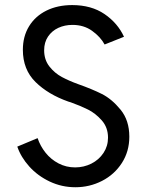

<svg xmlns="http://www.w3.org/2000/svg" viewBox="-20 -748 596 775"><path d="M49.8 -156.2 131.8 -190.4Q142.6 -158.2 164.1 -131.3Q185.5 -104.5 216.3 -88.4Q247.1 -72.3 283.2 -72.3Q318.4 -72.3 348.9 -87.6Q379.4 -103 397.7 -130.6Q416 -158.2 416 -192.4Q416 -233.4 390.9 -262Q365.7 -290.5 335.4 -305.7Q305.2 -320.8 265.6 -335L255.9 -337.9Q174.3 -366.7 123.3 -417Q72.3 -467.3 72.3 -546.9Q72.3 -601.1 97.2 -641.8Q122.1 -682.6 167.2 -705.1Q212.4 -727.5 271.5 -727.5Q348.6 -727.5 401.9 -691.2Q455.1 -654.8 480.5 -599.6L402.3 -568.4Q385.3 -599.6 351.8 -623.5Q318.4 -647.5 272.5 -647.5Q241.2 -647.5 215.3 -635.5Q189.5 -623.5 173.8 -600.3Q158.2 -577.1 158.2 -544.9Q158.2 -506.8 179.4 -479.7Q200.7 -452.6 230 -437Q259.3 -421.4 295.9 -408.2Q351.1 -388.7 391.1 -368.7Q431.2 -348.6 466.6 -305.4Q502 -262.2 502 -196.3Q502 -136.7 471.9 -90.1Q441.9 -43.5 391.8 -17.8Q341.8 7.8 284.2 7.8Q229.5 7.8 180.9 -15.1Q132.3 -38.1 98.4 -75.7Q64.5 -113.3 49.8 -156.2Z"/></svg>

Font: Reddit Sans Vanilla
Style: Regular
Weight: 400
Designer: Stephen Hutchings
Foundry: Reddit
Version: Version 1.013